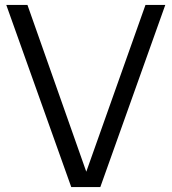

<svg xmlns="http://www.w3.org/2000/svg" viewBox="-20 -760 697 780"><path d="M269.5 0 5.5 -740H91.5L339.5 -37H321.5L571 -740H651.5L387.5 0Z"/></svg>

Font: Encode Sans SC
Style: Regular
Weight: 400
Version: Version 3.002